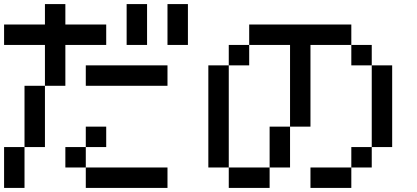

<svg xmlns="http://www.w3.org/2000/svg" viewBox="-20 -920 2040 940"><path d="M0 -200H100V0H0ZM0 -700V-800H200V-900H300V-800H500V-700H300V-500H200V-700ZM900 -700H800V-900H900ZM200 -200H100V-500H200ZM400 -200V-100H300V-200ZM400 -100H800V0H400ZM400 -500V-600H800V-500ZM400 -300H500V-200H400ZM600 -700V-900H700V-700Z M1000 -100V-600H1100V-100ZM1900 -200H1800V-600H1900ZM1200 -700V-600H1100V-700ZM1200 -800H1700V-700H1500V-300H1400V-700H1200ZM1400 -100H1300V-300H1400ZM1800 -200V-100H1700V-200ZM1800 -700V-600H1700V-700ZM1100 -100H1300V0H1100ZM1500 0V-100H1700V0Z"/></svg>

Font: Galmuri9 Regular
Style: Regular
Weight: 400
Designer: Lee Minseo (quiple)
Version: Version 2.399;hotconv 1.1.1;makeotfexe 2.6.0 DEVELOPMENT